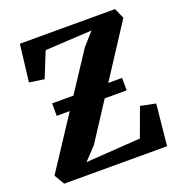

<svg xmlns="http://www.w3.org/2000/svg" viewBox="-133 -861 921 976"><g transform="rotate(-20 327.0 -373.0)"><path d="M49 0 16.5 -55 384.5 -615 445.5 -684 192.5 -670 137.5 -533 56.5 -544.5 80.5 -745.5H595.5L620 -689.5L257.5 -132L193 -64L489 -84L546 -239.5L628 -223L605.5 0ZM509.5 -404.5V-337H131V-404.5Z"/></g></svg>

Font: Merriweather 20pt ExtraBold
Style: Regular
Weight: 800
Version: Version 2.100